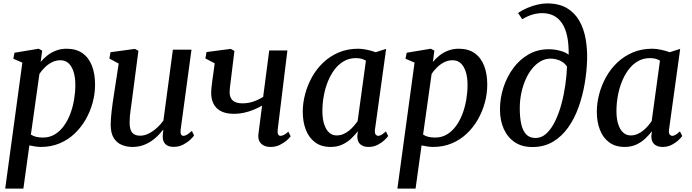

<svg xmlns="http://www.w3.org/2000/svg" viewBox="-20 -851 4054 1125"><path d="M10.5 254 111 -484 58 -507 65 -542 206.5 -565.5 227 -554.5 218.5 -488Q234.5 -508 257 -525.8Q279.5 -543.5 308 -554.5Q336.5 -565.5 370 -565.5Q426 -565.5 463 -539.5Q500 -513.5 518.5 -466.2Q537 -419 537 -355Q537 -302.5 523 -250.2Q509 -198 482.2 -151.2Q455.5 -104.5 417 -68Q378.5 -31.5 328.8 -10.8Q279 10 219.5 10Q203.5 10 186 7.2Q168.5 4.5 152 1L117 254ZM161 -62.5Q175 -53 193 -49Q211 -45 231.5 -45Q270.5 -45 301 -63.5Q331.5 -82 354.2 -113.2Q377 -144.5 392 -184.5Q407 -224.5 414.2 -268Q421.5 -311.5 421.5 -353Q421.5 -397.5 411.2 -430Q401 -462.5 381.8 -480.2Q362.5 -498 334.5 -498Q307 -498 283.5 -485.8Q260 -473.5 241.5 -455Q223 -436.5 211 -418Z M756 10Q722.5 10 693.5 -2Q664.5 -14 646.8 -42Q629 -70 628.5 -118.5Q628.5 -135.5 630 -156.5Q631.5 -177.5 634.2 -201Q637 -224.5 640.2 -248Q643.5 -271.5 647 -293L675.5 -478.5L621 -508L627.5 -545L770 -564.5L791 -553.5L756.5 -289.5Q754 -268.5 751 -247.5Q748 -226.5 745.2 -206.8Q742.5 -187 741 -169Q739.5 -151 739.5 -135.5Q739.5 -104.5 746.8 -87.2Q754 -70 768 -63Q782 -56 802 -56Q827 -56 852.2 -69Q877.5 -82 899.8 -102.2Q922 -122.5 937.5 -144.5L993 -560H1102L1038.5 -91.5Q1036 -72.5 1040.8 -63.8Q1045.5 -55 1054.5 -55Q1064 -55 1075.2 -61.5Q1086.5 -68 1104.5 -84L1117 -57Q1112.5 -49.5 1096 -33.5Q1079.5 -17.5 1054.2 -4Q1029 9.5 997 9.5Q964.5 9.5 948.8 -7Q933 -23.5 933.5 -51Q933.5 -53 933.8 -57.5Q934 -62 934.5 -67.5Q935 -73 935.8 -78.8Q936.5 -84.5 937 -89.5L935.5 -90.5Q921 -72 903 -54Q885 -36 862.5 -21.5Q840 -7 813.5 1.5Q787 10 756 10Z M1353.5 -552.5 1333.5 -389Q1332 -375 1330 -361.2Q1328 -347.5 1326.8 -334.8Q1325.5 -322 1325.5 -310Q1325.5 -279.5 1343.5 -262.5Q1361.5 -245.5 1400 -245.5Q1435 -245.5 1465.5 -256.2Q1496 -267 1522 -283.5L1557.5 -555.5H1664L1607 -90.5Q1605 -72.5 1609.8 -63.8Q1614.5 -55 1623 -55Q1631.5 -55 1643 -60.2Q1654.5 -65.5 1669.5 -79.5L1683 -52.5Q1676.5 -42.5 1659.5 -27.8Q1642.5 -13 1618.5 -1.5Q1594.5 10 1566 10Q1541 10 1524 0.8Q1507 -8.5 1499.2 -25Q1491.5 -41.5 1494 -63.5L1515.5 -232Q1491.5 -218 1463.8 -207Q1436 -196 1407.8 -190Q1379.5 -184 1352 -184Q1285 -184 1251.2 -216.2Q1217.5 -248.5 1217.5 -306Q1217.5 -322 1219.5 -341.2Q1221.5 -360.5 1224.2 -380.2Q1227 -400 1229.5 -417L1238 -480L1183.5 -508.5L1190 -546L1332 -564.5Z M2177.5 -95Q2174 -72 2180.8 -63.5Q2187.5 -55 2196.5 -55Q2205 -55 2215.5 -61.2Q2226 -67.5 2241 -81L2254.5 -54Q2250 -47 2234.2 -31.5Q2218.5 -16 2194 -3Q2169.5 10 2139 10Q2109.5 10 2091.5 -5.2Q2073.5 -20.5 2073.5 -53.5L2077 -82Q2060 -60 2037.5 -38.8Q2015 -17.5 1985.2 -3.8Q1955.5 10 1917.5 10Q1862.5 10 1826 -17.2Q1789.5 -44.5 1771.8 -91.2Q1754 -138 1754 -196Q1754 -247 1767.8 -299.2Q1781.5 -351.5 1808 -399.2Q1834.5 -447 1874 -484.5Q1913.5 -522 1965 -543.8Q2016.5 -565.5 2079 -565.5Q2103 -565.5 2131.5 -559.2Q2160 -553 2181 -545L2242.5 -564.5ZM2124 -495.5Q2111.5 -503.5 2096.8 -507Q2082 -510.5 2065.5 -510.5Q2026 -510.5 1994.5 -492.2Q1963 -474 1939.5 -442.5Q1916 -411 1900.2 -371Q1884.5 -331 1876.8 -287.2Q1869 -243.5 1869 -201Q1869 -154 1879.8 -122Q1890.5 -90 1909 -73.8Q1927.5 -57.5 1952.5 -57.5Q1973 -57.5 1991.2 -65.2Q2009.5 -73 2025 -85.5Q2040.5 -98 2053.2 -112.8Q2066 -127.5 2075.5 -141.5Z M2308.5 254 2409 -484 2356 -507 2363 -542 2504.5 -565.5 2525 -554.5 2516.5 -488Q2532.5 -508 2555 -525.8Q2577.5 -543.5 2606 -554.5Q2634.5 -565.5 2668 -565.5Q2724 -565.5 2761 -539.5Q2798 -513.5 2816.5 -466.2Q2835 -419 2835 -355Q2835 -302.5 2821 -250.2Q2807 -198 2780.2 -151.2Q2753.5 -104.5 2715 -68Q2676.5 -31.5 2626.8 -10.8Q2577 10 2517.5 10Q2501.5 10 2484 7.2Q2466.5 4.5 2450 1L2415 254ZM2459 -62.5Q2473 -53 2491 -49Q2509 -45 2529.5 -45Q2568.5 -45 2599 -63.5Q2629.5 -82 2652.2 -113.2Q2675 -144.5 2690 -184.5Q2705 -224.5 2712.2 -268Q2719.5 -311.5 2719.5 -353Q2719.5 -397.5 2709.2 -430Q2699 -462.5 2679.8 -480.2Q2660.5 -498 2632.5 -498Q2605 -498 2581.5 -485.8Q2558 -473.5 2539.5 -455Q2521 -436.5 2509 -418Z M3099 10.5Q3038.5 10.5 2996.5 -17.5Q2954.5 -45.5 2932 -95.2Q2909.5 -145 2909.5 -210Q2909.5 -276 2930 -339Q2950.5 -402 2988 -452.5Q3025.5 -503 3078 -532.8Q3130.5 -562.5 3195 -562.5Q3230.5 -562.5 3263.2 -553.2Q3296 -544 3312 -530.5Q3313 -593.5 3303 -639.5Q3293 -685.5 3272.8 -715.2Q3252.5 -745 3223.5 -759.5Q3194.5 -774 3157.5 -774Q3129.5 -774 3101.2 -766Q3073 -758 3040 -738.5L3015.5 -775Q3042 -793 3071.5 -805.2Q3101 -817.5 3130.2 -824.2Q3159.5 -831 3185.5 -831Q3255 -831 3301.2 -803.8Q3347.5 -776.5 3374.2 -729.5Q3401 -682.5 3411.5 -623Q3422 -563.5 3420 -499Q3418 -431.5 3405.8 -360.2Q3393.5 -289 3370 -223Q3346.5 -157 3309.2 -104.2Q3272 -51.5 3220 -20.5Q3168 10.5 3099 10.5ZM3118 -42.5Q3154 -42.5 3182.8 -69.8Q3211.5 -97 3233.2 -142Q3255 -187 3269.8 -242Q3284.5 -297 3292.5 -354Q3300.5 -411 3302.5 -460.5Q3290.5 -478.5 3274.2 -488.8Q3258 -499 3240.2 -503.2Q3222.5 -507.5 3206 -507.5Q3175 -507.5 3147.8 -492Q3120.5 -476.5 3098 -448.8Q3075.5 -421 3059.5 -384.5Q3043.5 -348 3034.5 -305.2Q3025.5 -262.5 3025.5 -217Q3025.5 -164 3034 -124.8Q3042.5 -85.5 3062.8 -64Q3083 -42.5 3118 -42.5Z M3900.5 -95Q3897 -72 3903.8 -63.5Q3910.5 -55 3919.5 -55Q3928 -55 3938.5 -61.2Q3949 -67.5 3964 -81L3977.5 -54Q3973 -47 3957.2 -31.5Q3941.5 -16 3917 -3Q3892.5 10 3862 10Q3832.5 10 3814.5 -5.2Q3796.5 -20.5 3796.5 -53.5L3800 -82Q3783 -60 3760.5 -38.8Q3738 -17.5 3708.2 -3.8Q3678.5 10 3640.5 10Q3585.5 10 3549 -17.2Q3512.5 -44.5 3494.8 -91.2Q3477 -138 3477 -196Q3477 -247 3490.8 -299.2Q3504.5 -351.5 3531 -399.2Q3557.5 -447 3597 -484.5Q3636.5 -522 3688 -543.8Q3739.5 -565.5 3802 -565.5Q3826 -565.5 3854.5 -559.2Q3883 -553 3904 -545L3965.5 -564.5ZM3847 -495.5Q3834.5 -503.5 3819.8 -507Q3805 -510.5 3788.5 -510.5Q3749 -510.5 3717.5 -492.2Q3686 -474 3662.5 -442.5Q3639 -411 3623.2 -371Q3607.5 -331 3599.8 -287.2Q3592 -243.5 3592 -201Q3592 -154 3602.8 -122Q3613.5 -90 3632 -73.8Q3650.5 -57.5 3675.5 -57.5Q3696 -57.5 3714.2 -65.2Q3732.5 -73 3748 -85.5Q3763.5 -98 3776.2 -112.8Q3789 -127.5 3798.5 -141.5Z"/></svg>

Font: Merriweather 24pt Medium
Style: Italic
Weight: 500
Italic angle: -7.8°
Version: Version 2.101